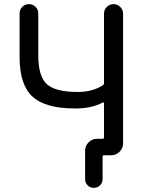

<svg xmlns="http://www.w3.org/2000/svg" viewBox="-20 -775 696 933"><path d="M166 -505.9Q166 -404.3 207.5 -366.2Q249 -328.1 358.4 -328.1Q428.7 -328.1 479.5 -360.4Q485.4 -364.3 485.4 -371.1V-709Q485.4 -727.5 499 -741.2Q512.7 -754.9 531.7 -754.9Q550.8 -754.9 564.5 -741.2Q578.1 -727.5 578.1 -709V-78.1Q578.1 -54.7 561 -37.6Q543.9 -20.5 520.5 -20.5H492.2H486.3Q478.5 -20.5 478.5 -13.7V95.7Q478.5 113.3 466.3 125.5Q454.1 137.7 436 137.7Q418 137.7 405.8 125.5Q393.6 113.3 393.6 95.7V-43Q393.6 -66.4 410.6 -83.5Q427.7 -100.6 451.2 -100.6H478.5Q485.4 -100.6 485.4 -107.4V-273.4Q485.4 -275.4 483.4 -276.9Q481.4 -278.3 478.5 -276.4Q424.8 -248 348.6 -248Q345.7 -248 343.8 -248Q200.2 -248 137.7 -305.7Q75.2 -363.3 75.2 -497.1V-709Q75.2 -728.5 88.4 -741.7Q101.6 -754.9 120.6 -754.9Q139.6 -754.9 152.8 -741.7Q166 -728.5 166 -709Z"/></svg>

Font: Gen Jyuu Gothic Regular
Style: Regular
Weight: 400
Designer: [Source Han Sans]
Ryoko NISHIZUKA  (kana & ideographs); Paul D. Hunt (Latin, Greek & Cyrillic); Wenlong ZHANG  (bopomofo
Version: Version 1.002.20150607